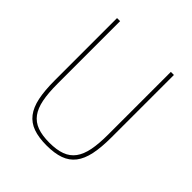

<svg xmlns="http://www.w3.org/2000/svg" viewBox="-193 -830 974 974"><g transform="rotate(45 294.0 -343.0)"><path d="M112 -698V-248Q112 -182 121 -136.5Q130 -91 151 -62.5Q172 -34 207 -21Q242 -8 294 -8Q346 -8 381 -21Q416 -34 437 -62.5Q458 -91 467 -136.5Q476 -182 476 -248V-698H498V-250Q498 -178 487.5 -128Q477 -78 453 -47Q429 -16 390 -2Q351 12 294 12Q237 12 198 -2Q159 -16 135 -47Q111 -78 100.5 -128Q90 -178 90 -250V-698Z"/></g></svg>

Font: IBM Plex Sans Cond Thin
Style: Regular
Weight: 100
Width: 3
Designer: Mike Abbink, Paul van der Laan, Pieter van Rosmalen
Foundry: Bold Monday
Version: Version 1.3